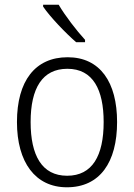

<svg xmlns="http://www.w3.org/2000/svg" viewBox="-20 -836 569 815"><path d="M229 -816H163V-808C192 -765 258 -696 303 -657H341V-667C305 -706 256 -770 229 -816ZM477 -318C477 -487 405 -593 267 -593C129 -593 52 -492 52 -318C52 -147 130 -41 264 -41C404 -41 477 -147 477 -318ZM110 -318C110 -462 160 -544 266 -544C375 -544 420 -455 420 -318C420 -175 372 -90 265 -90C158 -90 110 -176 110 -318Z"/></svg>

Font: Noto Sans Tamil UI SemiCondensed Light
Style: Regular
Weight: 300
Width: 4
Designer: Jelle Bosma - Monotype Design Team
Foundry: Monotype Imaging Inc.
Version: Version 2.004